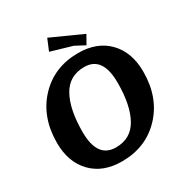

<svg xmlns="http://www.w3.org/2000/svg" viewBox="-209 -1060 1165 1231"><g transform="rotate(-30 373.5 -444.5)"><path d="M743 -412Q743 -221 629.5 -101Q516 19 338 19Q198 19 116.5 -65.5Q35 -150 35 -292Q35 -483 148.5 -603.5Q262 -724 440 -724Q580 -724 661.5 -639.5Q743 -555 743 -412ZM212 -271Q212 -78 349 -78Q460 -78 512.5 -172Q565 -266 565 -433Q565 -627 429 -627Q317 -627 264.5 -532.5Q212 -438 212 -271ZM548 -804 512 -740 440 -778 283 -824 318 -908Z"/></g></svg>

Font: Andada
Style: Bold Italic
Weight: 700
Italic angle: -8.29999°
Designer: Carolina Giovagnoli
Foundry: Carolina Giovagnoli
Version: Version 1.003